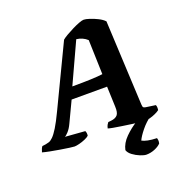

<svg xmlns="http://www.w3.org/2000/svg" viewBox="-205 -856 1123 1191"><g transform="rotate(-20 357.0 -260.0)"><path d="M157 0Q150 0 124.5 -3.5Q99 -7 65.5 -12.5Q32 -18 1.5 -24Q-29 -30 -46 -35Q-39 -60 -30 -71L-7 -74Q4 -76 15.5 -79.5Q27 -83 42.5 -98Q58 -113 79 -147Q100 -181 129 -242L322 -645Q332 -654 353.5 -666.5Q375 -679 400 -691.5Q425 -704 446.5 -712Q468 -720 478 -720Q491 -720 516 -712Q541 -704 567 -691Q593 -678 608 -662L635 -103Q636 -87 640 -83.5Q644 -80 655 -78L718 -69Q720 -66 721.5 -58Q723 -50 721 -35Q711 -27 692.5 -18.5Q674 -10 655 -5Q636 0 623 0Q616 0 592.5 -2.5Q569 -5 538 -9.5Q507 -14 475.5 -18.5Q444 -23 420 -27.5Q396 -32 388 -35Q391 -49 395.5 -57Q400 -65 405 -71L425 -73Q453 -76 466.5 -91Q480 -106 478 -147L473 -280H239L174 -143Q161 -115 144.5 -97Q128 -79 120 -77L252 -67Q259 -52 256 -35Q248 -27 228.5 -18.5Q209 -10 188.5 -5Q168 0 157 0ZM271 -355Q345 -355 394.5 -357Q444 -359 472 -363L465 -590Q436 -617 394 -622ZM559 200Q544 200 519 190Q494 180 472.5 164Q451 148 445 129Q454 86 491 49Q528 12 571 -14L666 -18Q628 9 598.5 45.5Q569 82 558 107Q572 115 596 120Q620 125 655 126Q657 131 658 140Q659 149 656 162Q641 178 614 189Q587 200 559 200Z"/></g></svg>

Font: Texturina Black
Style: Italic
Weight: 900
Italic angle: -11°
Designer: Guillermo Torres Carreño
Foundry: Omnibus-Type
Version: Version 1.002; ttfautohint (v1.8.3)